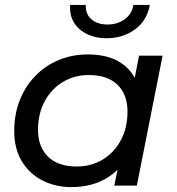

<svg xmlns="http://www.w3.org/2000/svg" viewBox="-20 -757 722 783"><path d="M272 6Q205 6 152 -21.5Q99 -49 68.5 -100Q38 -151 38 -223Q38 -291 60.5 -348Q83 -405 123.5 -447Q164 -489 219 -512Q274 -535 338 -535Q407 -535 455 -511Q503 -487 529 -440.5Q555 -394 555 -327Q555 -229 521 -153.5Q487 -78 423.5 -36Q360 6 272 6ZM293 -78Q353 -78 400 -107Q447 -136 473.5 -186.5Q500 -237 500 -302Q500 -372 459 -411.5Q418 -451 342 -451Q283 -451 236 -422.5Q189 -394 162 -343.5Q135 -293 135 -227Q135 -158 176 -118Q217 -78 293 -78ZM446 0 474 -137 506 -260 519 -386 547 -530H643L538 0ZM413 -601Q370 -601 335 -618Q300 -635 281.5 -665.5Q263 -696 266 -737H330Q328 -700 352.5 -678.5Q377 -657 419 -657Q459 -657 488.5 -678.5Q518 -700 524 -737H591Q580 -674 531 -637.5Q482 -601 413 -601Z"/></svg>

Font: MOST Montserrat Medium
Style: Italic
Weight: 500
Italic angle: -11.3°
Designer: Julieta Ulanovsky
Foundry: Julieta Ulanovsky
Version: Version 8.000;March 11, 2024;FontCreator 15.0.0.2926 64-bit